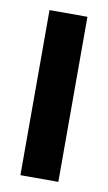

<svg xmlns="http://www.w3.org/2000/svg" viewBox="-65 -531 318 567"><g transform="rotate(10 94.5 -247.5)"><path d="M37.4 0V-495H151.1V0Z"/></g></svg>

Font: Alumni Sans SC Thin
Style: Regular
Weight: 100
Designer: Robert E. Leuschke
Foundry: Robert E. Leuschke
Version: Version 1.018